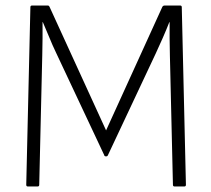

<svg xmlns="http://www.w3.org/2000/svg" viewBox="-20 -675 762 695"><path d="M81 0Q75 0 75 -6L90 -649Q90 -655 96 -655H153Q157 -655 159 -651L364 -203L568 -651Q571 -655 575 -655H632Q638 -655 638 -649L653 -6Q653 0 647 0H612Q606 0 606 -6L595 -474Q594 -505 594 -535Q594 -565 594 -595H593Q582 -567 569.5 -538.5Q557 -510 544 -482L371 -114Q369 -109 365 -109H363Q358 -109 357 -114L183 -484Q170 -511 158.5 -539.5Q147 -568 135 -595H134Q134 -566 134 -536Q134 -506 133 -476L122 -6Q122 0 116 0Z"/></svg>

Font: Sofia Sans Semi Condensed Light
Style: Regular
Weight: 300
Designer: Botio Nikoltchev, Ani Petrova
Foundry: lettersoup
Version: Version 4.100; ttfautohint (v1.8.4.7-5d5b)